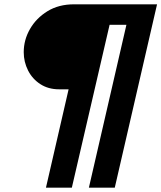

<svg xmlns="http://www.w3.org/2000/svg" viewBox="-20 -740 748 890"><path d="M193 130 298 -326H254Q204 -326 167 -350Q130 -374 110 -413.5Q90 -453 90 -498Q90 -555 119 -605.5Q148 -656 200 -688Q252 -720 323 -720H708L512 130H392L566 -625H488L313 130Z"/></svg>

Font: Instrument Sans SemiBold
Style: Italic
Weight: 600
Italic angle: -13°
Designer: Rodrigo Fuenzalida
Foundry: fragTYPE
Version: Version 1.000;gftools[0.9.28]